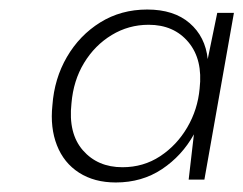

<svg xmlns="http://www.w3.org/2000/svg" viewBox="-20 -732 511 403"><path d="M223 -349Q178 -349 146 -369.5Q114 -390 99.5 -427Q85 -464 90 -511Q94 -567 120.5 -612.5Q147 -658 190.5 -685Q234 -712 289 -712Q345 -712 378 -683.5Q411 -655 416 -608L436 -705H471L409 -355H376L387 -450Q362 -405 320 -377Q278 -349 223 -349ZM237 -381Q281 -381 316 -404Q351 -427 373 -464.5Q395 -502 399 -546Q406 -607 375.5 -643.5Q345 -680 292 -680Q250 -680 214.5 -658.5Q179 -637 156.5 -600Q134 -563 130 -515Q123 -452 154 -416.5Q185 -381 237 -381Z"/></svg>

Font: DM Sans 24pt ExtraLight
Style: Italic
Weight: 250
Italic angle: -10°
Designer: Colophon Foundry, Jonny Pinhorn
Foundry: Colophon Foundry
Version: Version 4.004;gftools[0.9.30]